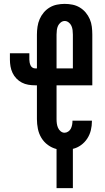

<svg xmlns="http://www.w3.org/2000/svg" viewBox="-20 -763 540 988"><path d="M271 205V4Q247 -2 226.5 -17Q206 -32 193 -53.5Q180 -75 175 -100Q170 -125 170 -150V-324H161Q143 -324 125.5 -327Q108 -330 92.5 -338Q77 -346 64.5 -359Q52 -372 44.5 -388Q37 -404 34 -421.5Q31 -439 31 -456V-489H131V-456Q131 -449 132.5 -441.5Q134 -434 137 -427Q140 -420 146.5 -415.5Q153 -411 161 -411H170V-585Q170 -605 173 -625.5Q176 -646 184 -664.5Q192 -683 205 -698.5Q218 -714 235.5 -724.5Q253 -735 273 -739Q293 -743 313 -743Q333 -743 353 -739Q373 -735 390.5 -724.5Q408 -714 421 -698.5Q434 -683 442 -664.5Q450 -646 452.5 -625.5Q455 -605 455 -585V-324H271V-150Q271 -138 272.5 -127Q274 -116 278.5 -105.5Q283 -95 292 -87.5Q301 -80 312 -80Q322 -80 331 -86Q340 -92 344.5 -101Q349 -110 351 -120.5Q353 -131 353 -141V-142H453V-139Q453 -116 447.5 -93Q442 -70 429 -50Q416 -30 396.5 -16Q377 -2 355 3V205ZM271 -411H355V-585Q355 -597 353.5 -608.5Q352 -620 347.5 -630Q343 -640 333.5 -647.5Q324 -655 313 -655Q302 -655 292.5 -647.5Q283 -640 278.5 -630Q274 -620 272.5 -608.5Q271 -597 271 -585Z"/></svg>

Font: Iosevka Curly Slab Semibold
Style: Regular
Weight: 600
Monospace: yes
Designer: Belleve Invis
Foundry: Belleve Invis
Version: Version 22.1.2; ttfautohint (v1.8.4)